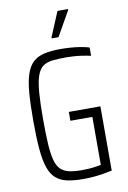

<svg xmlns="http://www.w3.org/2000/svg" viewBox="-98 -958 683 1024"><g transform="rotate(-10 243.5 -445.5)"><path d="M268 8Q217 8 181 0Q145 -8 121 -29Q97 -50 83.5 -89Q70 -128 64.5 -191Q59 -254 59 -344Q59 -434 64 -495.5Q69 -557 82.5 -596.5Q96 -636 119.5 -657.5Q143 -679 179.5 -687.5Q216 -696 269 -696Q295 -696 323 -694Q351 -692 377.5 -687.5Q404 -683 423 -677V-632Q401 -637 377.5 -640.5Q354 -644 332.5 -645.5Q311 -647 294 -647Q248 -647 216 -643.5Q184 -640 164 -625Q144 -610 132.5 -577.5Q121 -545 116.5 -488.5Q112 -432 112 -344Q112 -267 115 -213.5Q118 -160 126.5 -125.5Q135 -91 152 -72.5Q169 -54 197 -47Q225 -40 267 -40Q286 -40 305 -41Q324 -42 342 -45Q360 -48 373 -50V-310H254V-358H425V-10Q401 -5 373.5 -0.5Q346 4 318.5 6Q291 8 268 8ZM232 -760V-765L288 -899H345V-894L269 -760Z"/></g></svg>

Font: Saira Condensed Light
Style: Regular
Weight: 300
Width: 3
Designer: Hector Gatti with collaboration of the Omnibus-Type team
Foundry: Omnibus-Type
Version: Version 1.101